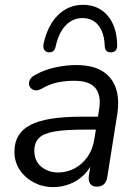

<svg xmlns="http://www.w3.org/2000/svg" viewBox="-20 -764 570 793"><path d="M199.4 8.9Q157 8.9 120.5 -10Q84.1 -28.9 61.8 -61.8Q39.6 -94.8 39.6 -137.3Q39.6 -213.8 105.3 -247.9Q171 -282 314.6 -282H395.1L386.8 -228.6H325.9Q248.9 -228.6 204.3 -220.7Q159.8 -212.9 140.8 -193.9Q121.8 -174.9 121.8 -142.1Q121.8 -98.1 151.2 -74.9Q180.5 -51.6 219.3 -51.6Q255.5 -51.6 287.1 -68Q318.7 -84.4 340.9 -115.5Q363.1 -146.6 369.7 -190.1L389.3 -311.7Q398.8 -369.8 374.2 -400.1Q349.6 -430.4 286.2 -430.4Q249.5 -430.4 216.1 -423.2Q182.7 -415.9 150.2 -396.6Q137.1 -389.7 126 -391.1Q115 -392.5 107.9 -399.5Q100.8 -406.6 99.8 -416.6Q98.8 -426.6 104.8 -436.9Q110.9 -447.2 126 -455Q164.3 -476.2 208.5 -485.7Q252.6 -495.3 294.8 -495.3Q363.2 -495.3 403.6 -469.7Q444.1 -444.2 459.1 -398.2Q474 -352.1 464 -290.3L423.2 -33.3Q417.4 6.9 379 6.9Q361.1 6.9 352.6 -5Q344.1 -16.9 347 -38.7L359.7 -119.8L368.3 -110.4Q354.8 -69.8 328.2 -43.2Q301.7 -16.7 268 -3.9Q234.4 8.9 199.4 8.9ZM180.2 -547.9Q168 -549.3 162.4 -558.9Q156.8 -568.5 160.2 -584.2Q177.1 -659.9 219.9 -702Q262.8 -744.1 323.1 -744.1Q385.9 -744.1 424.2 -699.8Q462.6 -655.4 464 -577.2Q464.4 -564.5 458.8 -556.9Q453.2 -549.3 441 -547.9Q429.8 -546.4 421.7 -552.3Q413.6 -558.2 412.7 -571.9Q410.8 -629.1 386.7 -659.2Q362.5 -689.3 320.7 -689.3Q279.9 -689.3 250.7 -658.5Q221.6 -627.6 209.5 -570.4Q207.1 -558.6 199.5 -552.8Q191.9 -546.9 180.2 -547.9Z"/></svg>

Font: Nunito Variable Extra Light
Style: Italic
Weight: 200
Italic angle: -9°
Designer: Vernon Adams
Foundry: Vernon Adams
Version: Version 3.602